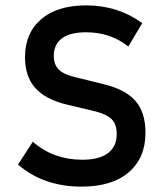

<svg xmlns="http://www.w3.org/2000/svg" viewBox="-20 -682 620 714"><path d="M283 12Q214 12 155 -8Q96 -28 47 -70L102 -155Q141 -121 187 -104.5Q233 -88 286 -88Q349 -88 381.5 -112.5Q414 -137 414 -183Q414 -220 395.5 -238.5Q377 -257 334 -268L229 -293Q149 -312 111 -355Q73 -398 73 -469Q73 -559 133 -610.5Q193 -662 301 -662Q418 -662 509 -596L457 -509Q391 -562 300 -562Q241 -562 210.5 -539.5Q180 -517 180 -474Q180 -442 198.5 -423.5Q217 -405 260 -395L365 -369Q445 -350 483 -307.5Q521 -265 521 -188Q521 -95 459 -41.5Q397 12 283 12Z"/></svg>

Font: Sometype Mono SemiBold
Style: Regular
Weight: 600
Designer: Ryoichi Tsunekawa
Foundry: Dharma Type
Version: Version 1.001